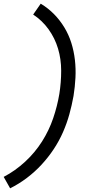

<svg xmlns="http://www.w3.org/2000/svg" viewBox="-37 -861 557 1042"><path d="M18 161 -17 99Q46 66 99.5 16.5Q153 -33 191 -93Q229 -153 251.5 -219Q274 -285 285 -351Q295 -414 295 -477Q295 -540 278 -597Q261 -654 226.5 -702Q192 -750 143 -782L184 -841Q224 -817 256 -784.5Q288 -752 312 -712.5Q336 -673 350 -628.5Q364 -584 369.5 -536Q375 -488 372.5 -439Q370 -390 362 -340Q353 -290 339.5 -241Q326 -192 305 -144Q284 -96 254.5 -51.5Q225 -7 188.5 32.5Q152 72 109 104.5Q66 137 18 161Z"/></svg>

Font: Iosevka SS04 Oblique
Style: Regular
Weight: 400
Italic angle: -9°
Monospace: yes
Designer: Belleve Invis
Foundry: Belleve Invis
Version: Version 19.0.0; ttfautohint (v1.8.4)